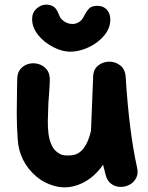

<svg xmlns="http://www.w3.org/2000/svg" viewBox="-20 -804 634 825"><path d="M301 -5Q373 -25 423 -96L433 -56Q439 -29 456 -15.5Q473 -2 494.5 -1Q516 0 535 -9.5Q554 -19 564.5 -38Q575 -57 569 -84Q535 -236 520 -473Q518 -507 496 -523.5Q474 -540 446.5 -539Q419 -538 399 -520Q379 -502 380 -467Q373 -306 371 -242Q348 -143 289 -137Q252 -133 237 -143Q214 -155 203 -178Q192 -201 188.5 -228.5Q185 -256 185.5 -284Q186 -312 187 -334Q187 -356 191 -402Q194 -447 194 -462Q194 -490 180 -506.5Q166 -523 145 -529Q124 -535 103 -529.5Q82 -524 68 -507.5Q54 -491 54 -464Q54 -448 53 -407.5Q52 -367 52 -314.5Q52 -262 56 -208Q61 -109 138 -44Q170 -17 214 -5Q258 7 301 -5ZM286 -582Q324 -583 363.5 -602Q403 -621 429 -653Q454 -684 454 -720Q454 -746 439 -762.5Q424 -779 398 -779Q374 -779 362.5 -767Q351 -755 339 -731Q332 -717 319 -709Q306 -701 293 -701Q261 -701 241 -726Q237 -731 232 -744Q227 -756 223 -762Q209 -784 178 -784Q156 -784 137 -767Q118 -750 118 -722Q118 -686 144 -653.5Q170 -621 210 -601Q249 -581 286 -582Z"/></svg>

Font: Balsamiq Sans
Style: Bold
Weight: 700
Designer: Michael Angeles
Foundry: Balsamiq SRL
Version: Version 1.020; ttfautohint (v1.8.4.7-5d5b);gftools[0.9.26]